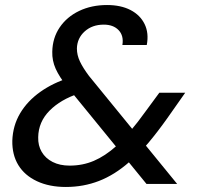

<svg xmlns="http://www.w3.org/2000/svg" viewBox="-20 -732 790 764"><path d="M563 0 248 -386Q216 -426 201.5 -458.5Q187 -491 188 -526Q189 -581 217.5 -623Q246 -665 295 -688.5Q344 -712 406 -712Q461 -712 499.5 -692Q538 -672 555.5 -636Q573 -600 564 -553H467Q473 -590 452 -612Q431 -634 393 -634Q347 -634 317 -607Q287 -580 286 -539Q286 -513 298 -487.5Q310 -462 334 -430L685 0ZM242 12Q176 12 127 -11Q78 -34 53 -75Q28 -116 29 -172Q31 -232 60 -281Q89 -330 140.5 -366.5Q192 -403 258 -423L299 -436L337 -373L294 -360Q221 -336 177 -291.5Q133 -247 132 -186Q131 -153 146 -127.5Q161 -102 189.5 -87.5Q218 -73 257 -73Q309 -73 353.5 -92Q398 -111 443 -151Q470 -177 499 -211Q528 -245 558 -287L614 -363H717L646 -262Q607 -207 570 -163Q533 -119 494 -87Q436 -36 374 -12Q312 12 242 12Z"/></svg>

Font: DM Sans 18pt Medium
Style: Italic
Weight: 500
Italic angle: -10°
Designer: Colophon Foundry, Jonny Pinhorn
Foundry: Colophon Foundry
Version: Version 4.004;gftools[0.9.30]